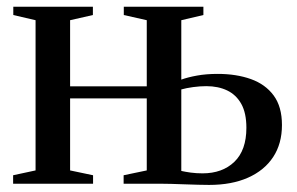

<svg xmlns="http://www.w3.org/2000/svg" viewBox="-20 -532 860 556"><path d="M585.5 3.5Q572.5 3.5 554 3Q535.5 2.5 515.2 1.8Q495 1 476 0.5Q457 0 443 0H338V-24.5L405 -38.5V-247H183V-38.5L249.5 -24.5V0H18V-24.5L83 -38.5V-473.5L18.5 -488.5V-512.5H249V-488.5L183 -473.5V-282H405V-473.5L338.5 -488.5V-512.5H569V-488.5L505 -473.5V-301.5Q524.5 -308.5 550.8 -313.2Q577 -318 610.5 -318Q664.5 -318 706.5 -303Q748.5 -288 772.5 -255.5Q796.5 -223 796.5 -170Q796.5 -116 771 -77.2Q745.5 -38.5 698.2 -17.5Q651 3.5 585.5 3.5ZM566.5 -30Q624 -30 658.8 -63.5Q693.5 -97 693.5 -162Q693.5 -204.5 678.8 -231Q664 -257.5 638 -270Q612 -282.5 577.5 -282.5Q559.5 -282.5 539.2 -279.8Q519 -277 505 -273V-37Q516 -34.5 532.2 -32.2Q548.5 -30 566.5 -30Z"/></svg>

Font: Merriweather 120pt
Style: Regular
Weight: 400
Version: Version 2.100